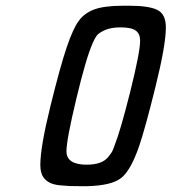

<svg xmlns="http://www.w3.org/2000/svg" viewBox="-20 -639 596 667"><path d="M120.1 -65.9Q120.1 -127.9 155 -269.5Q189.9 -411.1 211.9 -475.1Q232.9 -537.1 252.4 -564.9Q272 -592.8 306.9 -606Q341.8 -619.1 408.2 -619.1H429.2Q497.1 -619.1 526.6 -604.5Q556.2 -589.8 556.2 -543.9Q556.2 -482.9 520.5 -338.9Q484.9 -194.8 463.9 -132.8Q434.1 -45.9 400.1 -20Q366.2 5.9 282.2 7.8H258.8Q231.9 7.8 222.4 7.3Q212.9 6.8 189.9 4.9Q167 2.9 153.1 -4.2Q139.2 -11.2 130.9 -22.9Q120.1 -38.1 120.1 -65.9ZM210.9 -113.8Q210.9 -66.9 280.8 -66.9Q307.6 -66.9 326.4 -73.5Q345.2 -80.1 356.2 -94Q367.2 -107.9 369.6 -112.5Q372.1 -117.2 377 -130.9Q397.9 -182.6 432.4 -320.3Q466.8 -458 466.8 -498Q466.8 -521 451.9 -532.5Q437 -543.9 398.9 -543.9Q365.7 -543.9 344.5 -534.4Q323.2 -524.9 316.2 -515.4Q309.1 -505.9 301.8 -488.8Q278.8 -437 244.9 -294.9Q210.9 -152.8 210.9 -113.8Z"/></svg>

Font: CMU Typewriter Text
Style: BoldItalic
Weight: 700
Italic angle: -14.04°
Version: Version 0.7.0